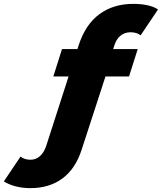

<svg xmlns="http://www.w3.org/2000/svg" viewBox="-199 -771 838 994"><path d="M392 -533 387 -517H514L469 -375H347L224 3Q192 103 124 153Q56 203 -42 203Q-84 203 -120.5 193Q-157 183 -179 168L-93 40Q-71 56 -41 56Q-14 56 7 38Q28 20 40 -15L156 -375H77L122 -517H202L208 -536Q243 -644 315.5 -697.5Q388 -751 491 -751Q532 -751 565.5 -743.5Q599 -736 619 -722L529 -588Q509 -604 477 -604Q447 -604 425 -586.5Q403 -569 392 -533Z"/></svg>

Font: Idrija
Style: Italic
Weight: 800
Italic angle: -11.3°
Designer: Julieta Ulanovsky
Foundry: Julieta Ulanovsky
Version: Version 7.200